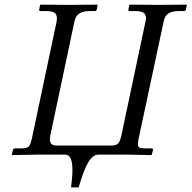

<svg xmlns="http://www.w3.org/2000/svg" viewBox="-20 -666 825 827"><path d="M685.1 -574.2 577.1 -68.8Q574.2 -54.2 574.2 -44.9Q574.2 -33.7 580.6 -30.3Q586.9 -26.9 604 -26.9H633.8Q636.2 -26.9 637.9 -24.9Q639.6 -22.9 639.2 -20L633.8 0L631.8 2Q537.1 0 525.9 0H403.8Q379.9 0 360.4 32.7Q340.8 65.4 318.8 141.1H286.1Q292 94.7 292 65.9Q292 0 261.2 0H143.1L32.2 2L30.8 0L35.2 -18.1Q37.1 -26.9 43.9 -26.9H71.8Q94.7 -26.9 102.8 -33.9Q110.8 -41 117.2 -68.8L224.1 -574.2Q225.1 -579.1 225.1 -587.9Q225.1 -603.5 214.6 -610.8Q204.1 -618.2 181.2 -618.2H154.8Q147.5 -618.2 148.9 -626L152.8 -645L154.8 -646Q237.8 -645 275.9 -645L399.9 -646L400.9 -645L397 -626Q395.5 -618.2 388.2 -618.2H362.8Q310.1 -618.2 300.8 -574.2L196.8 -83Q194.8 -71.3 194.8 -65.9Q194.8 -39.1 223.1 -39.1H459Q480 -39.1 488.8 -47.9Q497.1 -56.2 502.9 -83L606.9 -574.2Q608.9 -584 608.9 -587.9Q608.9 -604 598.4 -611.1Q587.9 -618.2 564 -618.2H539.1Q535.6 -618.2 533.7 -620.4Q531.7 -622.6 533.2 -626L537.1 -645L539.1 -646Q622.1 -645 659.2 -645L784.2 -646L785.2 -645L780.8 -626Q779.3 -618.2 772 -618.2H747.1Q692.9 -618.2 685.1 -574.2Z"/></svg>

Font: Linux Libertine G
Style: Italic
Weight: 400
Italic angle: -12°
Designer: Philipp H. Poll
Foundry: Philipp H. Poll
Version: Version 5.1.3